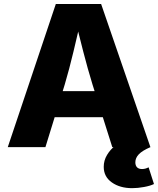

<svg xmlns="http://www.w3.org/2000/svg" viewBox="-20 -748 804 976"><path d="M19.5 0 263.7 -727.5H494.1L744.6 0H550.8L450.2 -318.4Q425.8 -397.9 403.1 -486.1Q380.4 -574.2 357.4 -670.4H397Q374.5 -574.2 353.5 -485.8Q332.5 -397.5 309.1 -318.4L210.9 0ZM185.5 -152.3V-284.7H578.6V-152.3ZM651.9 208.5Q589.8 208.5 548.6 179.4Q507.3 150.4 507.3 100.1Q507.3 67.9 523.9 40Q540.5 12.2 566.4 -8.3L744.6 0Q703.6 17.6 685.8 36.1Q668 54.7 668 77.1Q668 93.3 676.5 102.3Q685.1 111.3 702.1 111.3Q710.9 111.3 719.5 108.9Q728 106.4 735.4 102.5L762.7 187.5Q743.7 196.8 711.9 202.6Q680.2 208.5 651.9 208.5Z"/></svg>

Font: Inter 17pt ExtraBold
Style: Regular
Weight: 800
Version: Version 4.001;git-66647c0bb